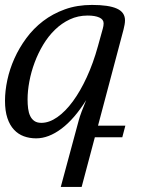

<svg xmlns="http://www.w3.org/2000/svg" viewBox="-20 -549 623 768"><path d="M294.9 -67.4Q298.8 -82 306.6 -102.8Q314.5 -123.5 324.7 -148.4Q277.3 -72.8 225.8 -34.2Q174.3 4.4 124.5 4.4Q98.1 4.4 75.4 -3.9Q52.7 -12.2 35.9 -30.3Q19 -48.3 9.5 -76.9Q0 -105.5 0 -146Q0 -185.1 9.3 -228.8Q18.6 -272.5 37.6 -314.9Q56.6 -357.4 85.2 -396.2Q113.8 -435.1 152.3 -464.6Q190.9 -494.1 239.7 -511.7Q288.6 -529.3 348.1 -529.3Q415 -529.3 447.5 -514.6Q480 -500 480 -467.8Q480 -459.5 478.3 -450.2Q476.6 -440.9 474.1 -430.7L372.1 -46.4H481.4L469.2 0H359.4L306.6 198.7H223.1ZM90.3 -151.4Q90.3 -131.8 92.5 -114.7Q94.7 -97.7 100.8 -85Q106.9 -72.3 117.7 -64.9Q128.4 -57.6 145.5 -57.6Q176.8 -57.6 209.2 -80.3Q241.7 -103 271.5 -143.6Q301.3 -184.1 327.1 -240.2Q353 -296.4 371.6 -363.8L391.1 -434.1Q394.5 -445.8 394.5 -455.6Q394.5 -471.2 377.2 -479Q359.9 -486.8 330.6 -486.8Q292 -486.8 259.3 -471.4Q226.6 -456.1 199.7 -429.9Q172.9 -403.8 152.6 -369.9Q132.3 -335.9 118.4 -298.6Q104.5 -261.2 97.4 -223.1Q90.3 -185.1 90.3 -151.4Z"/></svg>

Font: Arian AMU Serif
Style: Italic
Weight: 400
Italic angle: -15°
Designer: Ruben Hakobyan (Tarumian)
Foundry: Ruben Hakobyan (Tarumian)
Version: Version 1.002